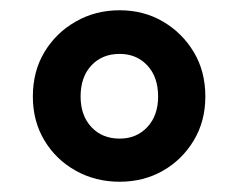

<svg xmlns="http://www.w3.org/2000/svg" viewBox="-20 -805 463 374"><path d="M213 -451Q166 -451 127.5 -472.5Q89 -494 66.5 -531.5Q44 -569 44 -617Q44 -666 66.5 -703.5Q89 -741 127.5 -763Q166 -785 213 -785Q260 -785 297.5 -763Q335 -741 357.5 -703.5Q380 -666 380 -617Q380 -569 357.5 -531.5Q335 -494 297.5 -472.5Q260 -451 213 -451ZM213 -535Q246 -535 267 -557.5Q288 -580 288 -617Q288 -655 267 -677.5Q246 -700 213 -700Q179 -700 158 -677.5Q137 -655 137 -617Q137 -580 158 -557.5Q179 -535 213 -535Z"/></svg>

Font: Noto Sans HK Thin Black
Style: Regular
Weight: 900
Version: Version 2.004-H2;hotconv 1.0.118;makeotfexe 2.5.65603